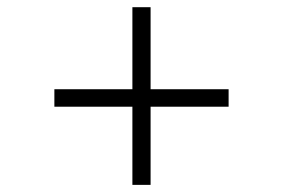

<svg xmlns="http://www.w3.org/2000/svg" viewBox="-20 -564 790 536"><path d="M131.8 -314.9H349.6V-543.9H400.4V-314.9H618.2V-266.1H400.4V-47.9H349.6V-266.1H131.8Z"/></svg>

Font: Cantata One
Style: Regular
Weight: 400
Designer: Joana Maria Correia da Silva
Foundry: Joana Maria Correia da Silva
Version: Version 1.002